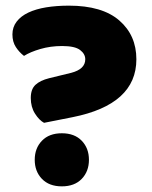

<svg xmlns="http://www.w3.org/2000/svg" viewBox="-20 -643 538 680"><path d="M103 -77Q103 -118 128.5 -144.5Q154 -171 199 -171Q244 -171 269.5 -144.5Q295 -118 295 -77Q295 -36 269.5 -9.5Q244 17 199 17Q154 17 128.5 -9.5Q103 -36 103 -77ZM136 -208Q119 -217 104 -240.5Q89 -264 89 -296Q89 -327 105.5 -342.5Q122 -358 154 -366L232 -385Q282 -398 282 -433Q282 -452 263.5 -466Q245 -480 200 -480Q159 -480 123 -469.5Q87 -459 65 -445Q48 -458 36 -476.5Q24 -495 24 -521Q24 -547 39 -566.5Q54 -586 80.5 -598.5Q107 -611 143.5 -617Q180 -623 224 -623Q342 -623 402.5 -570.5Q463 -518 463 -433Q463 -273 237 -228Z"/></svg>

Font: Baloo Chettan
Style: Regular
Weight: 400
Designer: Maithili Shingre and Ek Type
Foundry: Ek Type
Version: Version 1.443;PS 1.000;hotconv 16.6.51;makeotf.lib2.5.65220;